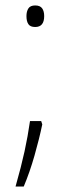

<svg xmlns="http://www.w3.org/2000/svg" viewBox="-20 -555 254 704"><path d="M77 -496Q77 -513 84 -524Q91 -535 109 -535Q127 -535 134.5 -524.5Q142 -514 142 -496Q142 -456 109 -456Q91 -456 84 -466.5Q77 -477 77 -496ZM135 -99Q124 -46 106.5 15.5Q89 77 67 129H37Q58 55 70 0Q82 -55 90 -111H131Z"/></svg>

Font: Noto Sans Arabic SemCond ExtLt
Style: Regular
Weight: 200
Width: 4
Designer: Monotype Design Team, Nadine Chahine, Nizar Qandah and Khaled Hosny
Foundry: Monotype Imaging Inc.
Version: Version 2.012; ttfautohint (v1.8.4.7-5d5b)